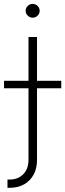

<svg xmlns="http://www.w3.org/2000/svg" viewBox="-65 -730 325 955"><path d="M76.7 -545.9H119.1V65.9Q119.1 108.4 101.8 139.4Q84.5 170.4 54.2 187.3Q23.9 204.1 -16.1 204.1H-27.8V163.1H-16.6Q23.4 163.1 49.8 137.5Q76.2 111.8 76.7 65.9ZM-44.9 -291V-328.1H239.7V-291ZM97.7 -642.1Q83 -642.1 72.8 -652.3Q62.5 -662.6 62.5 -676.3Q62.5 -690.4 72.8 -700.4Q83 -710.4 97.2 -710.4Q111.8 -710.4 122.1 -700.4Q132.3 -690.4 132.3 -676.3Q132.3 -662.6 122.1 -652.3Q111.8 -642.1 97.7 -642.1Z"/></svg>

Font: Inter Tight ExtraLight
Style: Regular
Weight: 250
Designer: Rasmus Andersson
Foundry: rsms
Version: Version 3.004